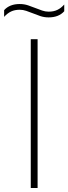

<svg xmlns="http://www.w3.org/2000/svg" viewBox="-58 -935 339 955"><path d="M95 0V-740H129V0ZM184 -848.5Q162 -848.5 142.5 -855Q123 -861.5 105 -869Q88.5 -875.5 72.5 -881Q56.5 -886.5 40 -886.5Q15.5 -886.5 -3 -877.8Q-21.5 -869 -37.5 -851V-884.5Q-10 -915 40 -915Q62 -915 81.5 -908.5Q101 -902 119.5 -894.5Q136 -888 151.8 -882.5Q167.5 -877 184 -877Q209 -877 227.2 -885.8Q245.5 -894.5 261.5 -912.5V-879Q234 -848.5 184 -848.5Z"/></svg>

Font: Encode Sans Th
Style: Regular
Weight: 100
Designer: Multiple Designers
Foundry: Impallari Type
Version: Version 3.002; ttfautohint (v1.8.3) -l 8 -r 50 -G 200 -x 14 